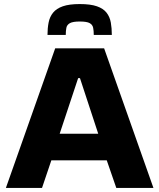

<svg xmlns="http://www.w3.org/2000/svg" viewBox="-20 -926 785 946"><path d="M9 0 252 -688H493L736 0H553L506 -136H233L187 0ZM274 -267H464L374 -541H365ZM373 -906Q426 -906 457.5 -895Q489 -884 505 -863.5Q521 -843 526 -815Q531 -787 531 -754H442Q442 -774 439 -789Q436 -804 422 -812Q408 -820 373 -820Q339 -820 324.5 -812Q310 -804 307 -789Q304 -774 304 -754H214Q214 -787 219.5 -815Q225 -843 241.5 -863.5Q258 -884 289.5 -895Q321 -906 373 -906Z"/></svg>

Font: Saira SemiExpanded
Style: Bold
Weight: 700
Width: 6
Designer: Hector Gatti with collaboration of the Omnibus-Type team
Foundry: Omnibus-Type
Version: Version 1.101